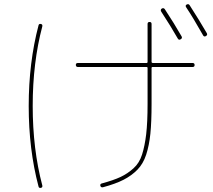

<svg xmlns="http://www.w3.org/2000/svg" viewBox="-20 -867 1040 937"><path d="M847.7 -678.7Q814.5 -737.3 766.6 -810.5Q761.7 -819.3 769.5 -825.2Q778.3 -830.1 784.2 -822.3Q831.1 -751 866.2 -689.5Q871.1 -680.7 861.8 -675.3Q852.5 -669.9 847.7 -678.7ZM905.3 -841.8Q953.1 -767.6 989.3 -705.1Q994.1 -696.3 984.9 -690.9Q975.6 -685.5 970.7 -695.3Q920.9 -783.2 888.7 -831.1Q882.8 -839.8 890.6 -844.7Q900.4 -849.6 905.3 -841.8ZM179.7 49.8Q169.9 51.8 168 43Q120.1 -137.7 120.1 -349.6Q120.1 -561.5 168 -743.2Q169.9 -752 179.7 -750Q188.5 -748 186.5 -738.3Q139.6 -561.5 139.6 -350.1Q139.6 -138.7 186.5 38.1Q188.5 47.9 179.7 49.8ZM360.4 -540Q350.6 -540 350.1 -549.8Q349.6 -559.6 360.4 -559.6H695.3Q700.2 -559.6 700.2 -565.4V-750Q700.2 -759.8 710 -759.8Q719.7 -759.8 719.7 -750V-565.4Q719.7 -560.5 724.6 -559.6H919.9Q929.7 -559.6 929.7 -549.8Q929.7 -540 919.9 -540H724.6Q719.7 -540 719.7 -535.2V-360.4Q719.7 -272.5 713.9 -214.8Q708 -157.2 693.4 -112.3Q678.7 -67.4 650.4 -38.6Q622.1 -9.8 583 10.3Q543.9 30.3 482.4 46.9Q472.7 48.8 469.7 40Q467.8 30.3 476.6 28.3Q534.2 12.7 568.4 -3.4Q602.5 -19.5 631.3 -45.4Q660.2 -71.3 673.3 -112.8Q686.5 -154.3 693.4 -211.9Q700.2 -269.5 700.2 -360.4V-535.2Q700.2 -540 695.3 -540Z"/></svg>

Font: Rounded-X Mgen+ 1mn thin
Style: Regular
Weight: 100
Designer: [Source Han Sans]
Ryoko NISHIZUKA  (kana & ideographs); Paul D. Hunt (Latin, Greek & Cyrillic); Wenlong ZHANG  (bopomofo
Version: Version 1.059.20150602